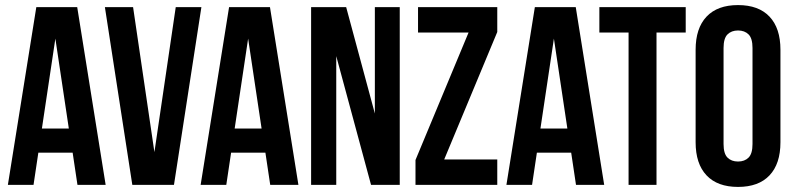

<svg xmlns="http://www.w3.org/2000/svg" viewBox="-20 -728 3124 756"><path d="M396 0H285L266 -127H131L112 0H11L123 -700H284ZM145 -222H251L198 -576Z M588 -129 672 -700H773L665 0H501L393 -700H504Z M1155 0H1044L1025 -127H890L871 0H770L882 -700H1043ZM904 -222H1010L957 -576Z M1304 -507V0H1205V-700H1343L1456 -281V-700H1554V0H1441Z M1938 -700V-602L1729 -100H1938V0H1616V-98L1825 -600H1626V-700Z M2359 0H2248L2229 -127H2094L2075 0H1974L2086 -700H2247ZM2108 -222H2214L2161 -576Z M2340 -700H2680V-600H2565V0H2455V-600H2340Z M2829 -161Q2829 -123 2844.5 -107.5Q2860 -92 2886 -92Q2912 -92 2927.5 -107.5Q2943 -123 2943 -161V-539Q2943 -577 2927.5 -592.5Q2912 -608 2886 -608Q2860 -608 2844.5 -592.5Q2829 -577 2829 -539ZM2719 -532Q2719 -617 2762 -662.5Q2805 -708 2886 -708Q2967 -708 3010 -662.5Q3053 -617 3053 -532V-168Q3053 -83 3010 -37.5Q2967 8 2886 8Q2805 8 2762 -37.5Q2719 -83 2719 -168Z"/></svg>

Font: Bebas Neue
Style: Regular
Weight: 400
Designer: Ryoichi Tsunekawa
Foundry: Ryoichi Tsunekawa
Version: Version 1.300